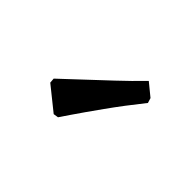

<svg xmlns="http://www.w3.org/2000/svg" viewBox="-45 -862 474 474"><g transform="rotate(-45 191.5 -625.5)"><path d="M86 -667 135 -728 148 -729Q148 -729 162 -714Q176 -699 199.5 -674Q223 -649 251.5 -618.5Q280 -588 310 -559L283 -526L270 -522Q225 -558 183 -588Q141 -618 114.5 -636Q88 -654 88 -654Z"/></g></svg>

Font: Alegreya SemiBold
Style: Italic
Weight: 600
Italic angle: -7°
Designer: Juan Pablo del Peral
Foundry: Huerta Tipografica
Version: Version 2.009